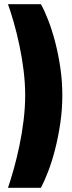

<svg xmlns="http://www.w3.org/2000/svg" viewBox="-20 -773 345 915"><path d="M175 122H18Q31 84 45.5 32.5Q60 -19 72.5 -78.5Q85 -138 92.5 -200Q100 -262 100 -319Q100 -376 92.5 -437Q85 -498 72.5 -557Q60 -616 45.5 -666.5Q31 -717 18 -753H175Q192 -723 210 -676.5Q228 -630 243 -572.5Q258 -515 267.5 -450.5Q277 -386 277 -319Q277 -252 267.5 -187Q258 -122 243 -63Q228 -4 210 43Q192 90 175 122Z"/></svg>

Font: Cairo Play Black
Style: Regular
Weight: 900
Version: Version 3.119